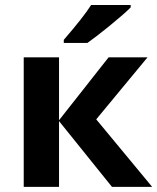

<svg xmlns="http://www.w3.org/2000/svg" viewBox="-20 -731 615 751"><path d="M404.8 -506.8H557.1L356.4 -264.2L575.2 0H418L210.9 -257.3V0H72.8V-506.8H210.9V-260.7ZM229.5 -563V-575.2Q307.6 -665.5 336.4 -711.4H491.2V-702.1Q467.8 -678.2 410.9 -631.8Q354 -585.4 321.8 -563Z"/></svg>

Font: Bpm'online Open Sans
Style: Bold
Weight: 700
Foundry: Ascender Corporation
Version: Version 1.10